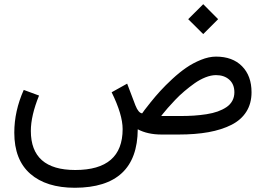

<svg xmlns="http://www.w3.org/2000/svg" viewBox="-20 -639 1263 912"><path d="M945.3 -619.1 1016.1 -547.9 945.3 -477.1 874 -547.9ZM1093.3 -200.7Q1093.3 -238.8 1069.1 -260.5Q1044.9 -282.2 1005.9 -282.2Q982.4 -282.2 955.6 -271.5Q928.7 -260.7 904.3 -243.4Q879.9 -226.1 855.7 -205.6Q831.5 -185.1 812 -164.3Q792.5 -143.6 777.3 -126.5Q762.2 -109.4 753.9 -98.6L745.6 -87.9H835Q870.1 -87.9 900.1 -89.8Q930.2 -91.8 960.4 -96.4Q990.7 -101.1 1013.9 -109.4Q1037.1 -117.7 1055.4 -129.9Q1073.7 -142.1 1083.5 -160.2Q1093.3 -178.2 1093.3 -200.7ZM335.9 252.9Q199.7 252.9 123.8 186.5Q47.9 120.1 47.9 -8.8Q47.9 -111.3 92.8 -211.9L165.5 -185.1Q126.5 -89.4 126.5 -17.1Q126.5 168.5 337.4 168.5Q562.5 168.5 562.5 -25.9Q562.5 -94.7 510.3 -200.7L584 -241.7L623.5 -137.7Q637.7 -102.1 655.3 -100.6Q659.2 -106.4 666.3 -116Q673.3 -125.5 695.8 -153.6Q718.3 -181.6 741.5 -207Q764.6 -232.4 798.3 -263.7Q832 -294.9 864.3 -317.1Q896.5 -339.4 934.3 -354.7Q972.2 -370.1 1005.9 -370.1Q1084.5 -370.1 1129.6 -324.5Q1174.8 -278.8 1174.8 -200.7Q1174.8 -147.5 1150.1 -108.4Q1125.5 -69.3 1079.1 -45.9Q1032.7 -22.5 970.5 -11.2Q908.2 0 828.6 0H747.6Q681.2 0 634.3 -24.9Q632.8 252 335.9 252.9Z"/></svg>

Font: Samim WOL
Style: WOL
Weight: 400
Foundry: DejaVu fonts team - Redesigned by Saber Rastikerdar
Version: Version 4.0.0